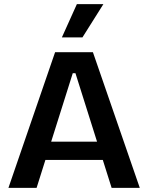

<svg xmlns="http://www.w3.org/2000/svg" viewBox="-20 -914 721 934"><path d="M21 0 248 -660H432L660 0H523L347 -558H334L158 0ZM142 -136V-225H557V-136ZM381 -732H281L354 -894H483Z"/></svg>

Font: Bricolage Grotesque 20pt SemiBold
Style: Regular
Weight: 600
Version: Version 1.001;gftools[0.9.33.dev8+g029e19f]